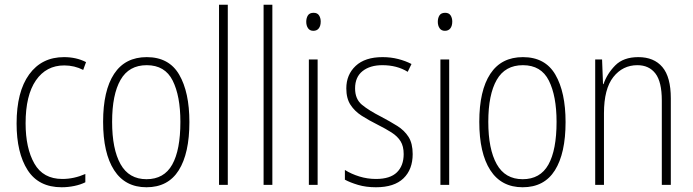

<svg xmlns="http://www.w3.org/2000/svg" viewBox="-20 -831 2922 810"><path d="M240 -41Q143 -41 96.5 -113.5Q50 -186 50 -310Q50 -444 103 -517Q156 -590 250 -590Q302 -590 343 -569L331 -536Q294 -555 251 -555Q175 -555 131.5 -492Q88 -429 88 -311Q88 -206 125 -141Q162 -76 243 -76Q292 -76 340 -97V-62Q320 -52 293.5 -46.5Q267 -41 240 -41Z M779 -316Q779 -184 734 -112.5Q689 -41 598 -41Q508 -41 461.5 -113Q415 -185 415 -317Q415 -449 461.5 -519.5Q508 -590 599 -590Q693 -590 736 -516Q779 -442 779 -316ZM453 -317Q453 -202 488.5 -138.5Q524 -75 598 -75Q672 -75 706.5 -136.5Q741 -198 741 -317Q741 -426 708.5 -491Q676 -556 599 -556Q524 -556 488.5 -494Q453 -432 453 -317Z M941 -51H904V-811H941Z M1129 -51H1092V-811H1129Z M1303 -777Q1319 -777 1326 -766Q1333 -755 1333 -740Q1333 -722 1325 -711.5Q1317 -701 1302 -701Q1287 -701 1279.5 -712Q1272 -723 1272 -739Q1272 -755 1279 -766Q1286 -777 1303 -777ZM1320 -580V-51H1283V-580Z M1721 -181Q1721 -116 1682 -78.5Q1643 -41 1566 -41Q1524 -41 1490.5 -51Q1457 -61 1435 -73V-114Q1462 -97 1496 -86.5Q1530 -76 1566 -76Q1626 -76 1654.5 -104Q1683 -132 1683 -181Q1683 -214 1670 -235Q1657 -256 1632 -272Q1607 -288 1573 -305Q1535 -324 1505.5 -343Q1476 -362 1458.5 -389Q1441 -416 1441 -458Q1441 -516 1480.5 -553Q1520 -590 1594 -590Q1629 -590 1660 -582Q1691 -574 1716 -561L1700 -528Q1655 -556 1593 -556Q1541 -556 1509.5 -531Q1478 -506 1478 -458Q1478 -413 1507 -389Q1536 -365 1589 -338Q1625 -319 1655.5 -300Q1686 -281 1703.5 -253.5Q1721 -226 1721 -181Z M1858 -777Q1874 -777 1881 -766Q1888 -755 1888 -740Q1888 -722 1880 -711.5Q1872 -701 1857 -701Q1842 -701 1834.5 -712Q1827 -723 1827 -739Q1827 -755 1834 -766Q1841 -777 1858 -777ZM1875 -580V-51H1838V-580Z M2366 -316Q2366 -184 2321 -112.5Q2276 -41 2185 -41Q2095 -41 2048.5 -113Q2002 -185 2002 -317Q2002 -449 2048.5 -519.5Q2095 -590 2186 -590Q2280 -590 2323 -516Q2366 -442 2366 -316ZM2040 -317Q2040 -202 2075.5 -138.5Q2111 -75 2185 -75Q2259 -75 2293.5 -136.5Q2328 -198 2328 -317Q2328 -426 2295.5 -491Q2263 -556 2186 -556Q2111 -556 2075.5 -494Q2040 -432 2040 -317Z M2673 -590Q2739 -590 2774.5 -548Q2810 -506 2810 -416V-51H2772V-407Q2772 -486 2745 -521Q2718 -556 2669 -556Q2607 -556 2567.5 -506Q2528 -456 2528 -353V-51H2491V-580H2520L2524 -476H2526Q2541 -520 2575.5 -555Q2610 -590 2673 -590Z"/></svg>

Font: Noto Sans Tamil UI Condensed ExtraLight
Style: Regular
Weight: 200
Width: 3
Designer: Jelle Bosma - Monotype Design Team
Foundry: Monotype Imaging Inc.
Version: Version 2.004; ttfautohint (v1.8.4.7-5d5b)